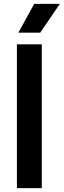

<svg xmlns="http://www.w3.org/2000/svg" viewBox="-20 -968 328 988"><path d="M67 0V-740H195V0ZM74.5 -800 156 -948H288L187 -800Z"/></svg>

Font: Encode Sans SC SemiCondensed SemiBold
Style: Regular
Weight: 600
Width: 4
Designer: Multiple Designers
Foundry: Impallari Type
Version: Version 3.002